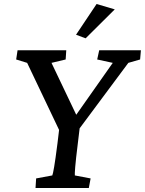

<svg xmlns="http://www.w3.org/2000/svg" viewBox="-20 -942 726 962"><path d="M623 -627 682 -644 686 -690H477L467 -644L545 -627L362 -367L238 -627L309 -644L312 -690H68L61 -644L116 -627L276 -291L268 -224C254 -113 246 -72 242 -63L161 -48L158 0H425L434 -48L355 -63C354 -72 356 -113 370 -224L379 -299ZM361 -768 409 -750 555 -895 464 -922Z"/></svg>

Font: TPK Tissa Web Medium
Style: Italic
Weight: 500
Italic angle: -7°
Designer: Jacques Le Bailly, Suppakit Chalermlarp | Katatrad Co.,Ltd.
Foundry: Jacques Le Bailly, Cadson Demak Co.,Ltd.
Version: Version 5.000;Glyphs 3.1.2 (3151)